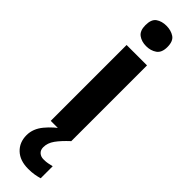

<svg xmlns="http://www.w3.org/2000/svg" viewBox="-363 -787 1038 1038"><g transform="rotate(45 156.0 -268.0)"><path d="M78 0V-580H234V0ZM157 -650Q122 -650 98 -667.5Q74 -685 74 -728Q74 -773 98 -789.5Q122 -806 157 -806Q192 -806 217 -789.5Q242 -773 242 -728Q242 -685 217 -667.5Q192 -650 157 -650ZM175 270Q112 270 76 236Q40 202 40 147Q40 98 76 54.5Q112 11 161 -21L233 0Q193 37 171.5 67Q150 97 150 129Q150 151 163.5 163Q177 175 197 175Q218 175 229.5 172.5Q241 170 259 166V258Q242 263 222 266.5Q202 270 175 270Z"/></g></svg>

Font: Menbere
Style: Regular
Weight: 400
Designer: Aleme Tadesse
Foundry: Sorkin Type Co
Version: Version 1.000